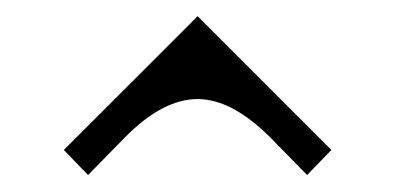

<svg xmlns="http://www.w3.org/2000/svg" viewBox="-20 -878 478 232"><path d="M218.8 -858.4 380.4 -696.8 351.1 -666.5 307.1 -711.4Q260.3 -758.3 218.8 -758.3Q176.3 -758.3 130.4 -711.4L86.4 -666.5L57.1 -696.8Z"/></svg>

Font: Gputeks
Style: Bold
Weight: 600
Width: 8
Version: Version 0.9